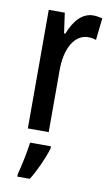

<svg xmlns="http://www.w3.org/2000/svg" viewBox="-88 -688 494 861"><g transform="rotate(10 159.5 -257.5)"><path d="M265 -643C215 -643 178 -600 156 -541H150L137 -633H64V-93H159V-373C158 -472 197 -543 260 -543C272 -543 286 -541 296 -537L307 -637C291 -641 278 -643 265 -643ZM180 -22V-32H85C80 9 65 81 55 117V128H112C138 86 165 27 180 -22Z"/></g></svg>

Font: Noto Sans Kannada UI ExtraCondensed Medium
Style: Regular
Weight: 500
Width: 2
Designer: Jelle Bosma - Monotype Design Team
Foundry: Monotype Imaging Inc.
Version: Version 2.005